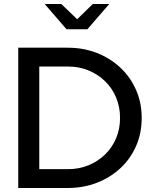

<svg xmlns="http://www.w3.org/2000/svg" viewBox="-20 -938 767 958"><path d="M176 -94H320Q375 -94 422 -113.5Q469 -133 504.5 -167.5Q540 -202 559.5 -248.5Q579 -295 579 -350Q579 -404 559.5 -451Q540 -498 504.5 -532.5Q469 -567 422 -586.5Q375 -606 320 -606H176ZM71 0V-700H318Q397 -700 464 -673.5Q531 -647 581 -600Q631 -553 659 -489Q687 -425 687 -350Q687 -274 659.5 -210.5Q632 -147 582 -100Q532 -53 464.5 -26.5Q397 0 318 0ZM286 -918 365 -842 443 -918H525L416 -792H312L203 -918Z"/></svg>

Font: Red Hat Display SemiBold
Style: Regular
Weight: 600
Designer: Pentagram, MCKL
Foundry: Pentagram, MCKL
Version: Version 1.023